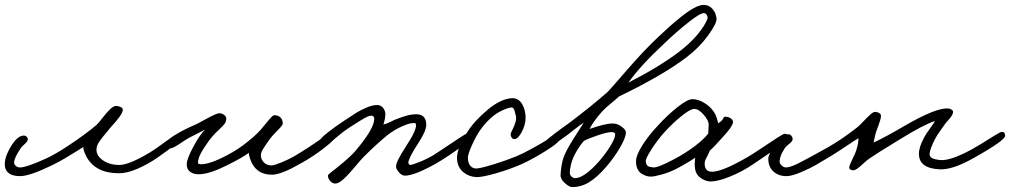

<svg xmlns="http://www.w3.org/2000/svg" viewBox="-59 -717 4146 788"><path d="M687 -151.9Q681.6 -135.7 586.9 -69.8Q548.8 -43.5 506.1 -24.7Q463.4 -5.9 429.2 -5.9Q334.5 -5.9 296.9 -71.8Q280.8 -103.5 283.2 -113.8Q280.8 -112.3 259.5 -98.9Q238.3 -85.4 210.2 -68.8Q182.1 -52.2 157.2 -40Q63.5 5.9 22.9 5.9Q-10.7 5.9 -26.1 -9Q-41.5 -23.9 -39.1 -49.8Q-35.6 -84.5 -9 -124.3Q17.6 -164.1 43 -160.2Q48.3 -159.2 52 -154.1Q55.7 -148.9 55.2 -144Q54.2 -136.2 42.2 -125.7Q30.3 -115.2 26.9 -109.9Q0 -70.3 -1 -51.8Q-1.5 -42.5 5.9 -36.1Q13.2 -29.8 22.9 -29.8Q49.3 -29.8 128.9 -65.9Q167.5 -83.5 216.8 -116.2Q290 -164.1 336.9 -204.1Q344.7 -210.9 361.8 -233.2Q378.9 -255.4 394 -269.8Q409.2 -284.2 420.9 -282.2Q447.3 -277.8 444.8 -264.2Q443.8 -258.3 440.2 -251.2Q436.5 -244.1 429.9 -235.4Q423.3 -226.6 418.5 -220.7Q413.6 -214.8 404.5 -204.8Q395.5 -194.8 393.1 -191.9Q387.2 -184.6 376.2 -171.4Q365.2 -158.2 360.1 -151.6Q355 -145 348.6 -135.7Q342.3 -126.5 339.6 -118.7Q336.9 -110.8 336.9 -103Q336.9 -77.1 364 -58.6Q391.1 -40 431.2 -40Q470.7 -40 557.1 -91.8Q579.1 -105.5 606.2 -125.5Q633.3 -145.5 649.2 -156.5Q665 -167.5 670.9 -168Q676.8 -168.9 682.9 -163.8Q689 -158.7 687 -151.9Z M1318.4 -158.2Q1320.3 -147.9 1274.2 -111.8Q1228 -75.7 1181.6 -49.8Q1152.8 -33.7 1136.2 -25.1Q1119.6 -16.6 1097.4 -8.5Q1075.2 -0.5 1059.6 0Q999.5 1 974.6 -47.9Q962.4 -74.7 962.4 -89.8Q938.5 -71.3 870.8 -37.6Q803.2 -3.9 761.7 -2Q735.8 -0.5 721.2 -12Q706.5 -23.4 707.5 -43.9Q708 -65.9 735.1 -116Q762.2 -166 782.7 -185.1Q773.4 -180.2 752 -169.2Q730.5 -158.2 717.8 -151.9Q706.5 -146 688.5 -133.5Q670.4 -121.1 657.7 -114.3Q645 -107.4 635.7 -107.9Q628.4 -108.4 623.5 -113.8Q618.7 -119.1 619.6 -126Q621.6 -140.1 659.9 -163.3Q698.2 -186.5 735.4 -202.1Q748 -207 787.1 -228.8Q826.2 -250.5 839.4 -252Q849.6 -253.4 859.6 -246.3Q869.6 -239.3 869.6 -230Q869.6 -219.2 863.8 -210.4Q857.9 -201.7 841.1 -186Q824.2 -170.4 815.4 -160.2Q799.8 -143.1 778.8 -110.6Q757.8 -78.1 755.4 -62Q755.4 -60.5 754.4 -57.4Q753.4 -54.2 753.4 -52.2Q753.4 -50.3 753.9 -48.1Q754.4 -45.9 756.6 -44.7Q758.8 -43.5 762.7 -43Q793.9 -41.5 848.1 -67.4Q902.3 -93.3 940.4 -122.1Q985.4 -156.2 1010.7 -184.1Q1019 -193.4 1033.2 -211.2Q1047.4 -229 1055.2 -236.8Q1063 -244.6 1068.4 -244.1Q1098.6 -242.7 1101.6 -211.9Q1102.1 -205.6 1093 -195.3Q1084 -185.1 1069.8 -170.9Q1055.7 -156.7 1048.3 -146Q1045.9 -142.6 1038.8 -132.6Q1031.7 -122.6 1028.6 -117.9Q1025.4 -113.3 1020.8 -105.7Q1016.1 -98.1 1014.2 -92.5Q1012.2 -86.9 1011.7 -82Q1010.7 -65.4 1022.7 -51.8Q1034.7 -38.1 1055.7 -38.1Q1065.9 -38.1 1095.2 -50Q1124.5 -62 1149.4 -76.2Q1174.8 -90.8 1210 -114Q1245.1 -137.2 1270.5 -154.8Q1295.9 -172.4 1298.3 -173.8Q1304.7 -178.2 1308.8 -175.5Q1313 -172.9 1314.7 -169.2Q1316.4 -165.5 1318.4 -158.2Z M1876.5 -155.8Q1876.5 -144.5 1823.5 -106.7Q1770.5 -68.8 1730.5 -45.9Q1642.1 3.9 1602.5 3.9Q1590.8 3.9 1578.6 -9.5Q1566.4 -22.9 1566.4 -34.2Q1566.4 -53.7 1608.4 -118.2Q1621.6 -139.2 1628.7 -151.1Q1635.7 -163.1 1642.1 -178Q1648.4 -192.9 1648.4 -202.1Q1647.9 -209.5 1646.5 -210.7Q1645 -211.9 1639.6 -211.9Q1637.7 -211.9 1636.7 -211.9Q1621.1 -211.9 1589.6 -197.8Q1558.1 -183.6 1530.8 -162.1Q1485.4 -125 1434.6 -74.2Q1425.3 -65.4 1398.2 -32.7Q1371.1 0 1349.9 19Q1328.6 38.1 1314.5 36.1Q1303.2 34.7 1295.4 25.1Q1287.6 15.6 1286.6 3.9Q1286.6 2.4 1288.1 0.5Q1289.6 -1.5 1293.2 -4.4Q1296.9 -7.3 1300 -10Q1303.2 -12.7 1309.6 -17.6Q1315.9 -22.5 1320.3 -25.9Q1377 -71.3 1398.4 -96.2Q1472.2 -182.6 1476.6 -224.1Q1479 -242.2 1464.4 -242.2Q1459 -242.2 1451.7 -239.3Q1444.3 -236.3 1434.1 -230.5Q1423.8 -224.6 1415.3 -219.2Q1406.7 -213.9 1393.3 -205.3Q1379.9 -196.8 1372.6 -191.9Q1354 -180.2 1328.6 -158.9Q1303.2 -137.7 1286.4 -123.5Q1269.5 -109.4 1264.6 -109.9Q1258.8 -110.4 1254.2 -115.7Q1249.5 -121.1 1248.5 -127.9Q1247.6 -135.3 1256.6 -146.2Q1265.6 -157.2 1283.9 -171.6Q1302.2 -186 1317.4 -196.8Q1332.5 -207.5 1354.5 -222.2Q1387.2 -244.1 1403.6 -254.4Q1419.9 -264.6 1445.1 -275.4Q1470.2 -286.1 1488.8 -286.1Q1502.9 -286.1 1512.2 -275.6Q1521.5 -265.1 1522.5 -250Q1523.4 -233.9 1514.6 -206.1Q1528.3 -209 1542.2 -216.3Q1556.2 -223.6 1562.5 -226.1Q1566.4 -227.5 1576.4 -231.2Q1586.4 -234.9 1590.3 -236.1Q1594.2 -237.3 1602.3 -240Q1610.4 -242.7 1615 -243.7Q1619.6 -244.6 1626.7 -246.1Q1633.8 -247.6 1639.9 -247.8Q1646 -248 1652.3 -248Q1690.4 -246.6 1690.4 -204.1Q1690.4 -197.8 1688.2 -189.9Q1686 -182.1 1683.8 -176.5Q1681.6 -170.9 1676 -160.6Q1670.4 -150.4 1668.2 -146.5Q1666 -142.6 1658.7 -131.1Q1651.4 -119.6 1650.4 -118.2Q1616.7 -64.9 1616.7 -47.9Q1619.6 -41 1624.5 -40Q1631.8 -40 1663.3 -52.5Q1694.8 -64.9 1722.7 -82Q1732.9 -88.4 1766.4 -110.8Q1799.8 -133.3 1827.4 -151.4Q1855 -169.4 1858.4 -169.9Q1865.2 -170.9 1870.8 -166.5Q1876.5 -162.1 1876.5 -155.8Z M2083 -43.9Q2033.7 -22 1976.1 -5.6Q1918.5 10.7 1897 9.8Q1866.2 8.8 1843 -10Q1819.8 -28.8 1816.9 -62Q1814.5 -93.8 1836.2 -135.5Q1857.9 -177.2 1881.3 -206.1Q1892.6 -219.7 1908 -235.1Q1923.3 -250.5 1946 -269.5Q1968.8 -288.6 1994.6 -301Q2020.5 -313.5 2043 -314Q2070.3 -314.5 2084.7 -288.6Q2099.1 -262.7 2098.1 -230Q2097.2 -203.1 2081.8 -174.3Q2066.4 -145.5 2051.3 -146Q2044.4 -146.5 2040.3 -153.6Q2036.1 -160.6 2037.1 -168Q2037.6 -171.9 2044.9 -186.3Q2052.2 -200.7 2056.9 -216.8Q2061.5 -232.9 2057.1 -246.1Q2056.2 -248.5 2054.9 -254.2Q2053.7 -259.8 2052.7 -262.7Q2051.8 -265.6 2050 -269.3Q2048.3 -272.9 2045.7 -274.7Q2043 -276.4 2039.1 -275.9Q2030.3 -274.9 2018.1 -270.5Q2005.9 -266.1 1988.3 -256.6Q1970.7 -247.1 1950 -227.5Q1929.2 -208 1911.1 -182.1Q1893.6 -156.2 1877.9 -121.1Q1862.3 -85.9 1861.3 -71.8Q1860.8 -47.4 1872.3 -35.4Q1883.8 -23.4 1901.4 -25.9Q1923.3 -28.8 1968.8 -43Q2014.2 -57.1 2057.1 -74.2Q2085.9 -85.9 2123.8 -106.9Q2161.6 -127.9 2187.7 -143.6Q2213.9 -159.2 2219.2 -160.2Q2226.1 -161.6 2230 -154.1Q2233.9 -146.5 2232.9 -138.2Q2231.9 -129.9 2180.9 -97.7Q2129.9 -65.4 2083 -43.9Z M2881.8 -640.1Q2883.3 -621.6 2847.7 -572.3Q2812 -522.9 2759.8 -482.9Q2663.1 -408.7 2481 -320.8Q2474.1 -313.5 2449.5 -293.5Q2424.8 -273.4 2411.6 -258.8Q2375.5 -217.8 2360.8 -188Q2363.3 -188.5 2375 -192.4Q2386.7 -196.3 2395.3 -199Q2403.8 -201.7 2416 -204.6Q2428.2 -207.5 2439.2 -209Q2450.2 -210.4 2459 -210Q2475.6 -209.5 2492.7 -196.8Q2509.8 -184.1 2509.8 -173.8Q2509.8 -152.3 2485.1 -110.4Q2460.4 -68.4 2427.7 -30.8Q2393.1 9.3 2360.1 30Q2327.1 50.8 2289.1 50.8Q2277.3 50.8 2258.8 33.9Q2240.2 17.1 2241.7 0Q2244.1 -38.6 2251.5 -63Q2258.8 -87.4 2279.8 -123Q2291.5 -143.1 2311 -173.1Q2330.6 -203.1 2336.9 -213.9Q2320.8 -203.6 2299.8 -186.8Q2278.8 -169.9 2271 -164.1Q2263.2 -158.7 2249.5 -148.7Q2235.8 -138.7 2226.8 -132.1Q2217.8 -125.5 2207.3 -118.4Q2196.8 -111.3 2189.7 -107.4Q2182.6 -103.5 2178.7 -103Q2173.8 -102.5 2169.7 -107.7Q2165.5 -112.8 2164.1 -120.1Q2163.6 -123.5 2171.6 -131.3Q2179.7 -139.2 2194.3 -150.6Q2209 -162.1 2222.4 -172.4Q2235.8 -182.6 2253.4 -195.3Q2271 -208 2277.8 -212.9Q2369.1 -281.7 2436 -340.8Q2445.3 -350.1 2513.7 -429.2Q2582 -508.3 2642.1 -564.9Q2668.5 -589.8 2686.8 -606.2Q2705.1 -622.6 2734.9 -646.7Q2764.6 -670.9 2788.6 -683.8Q2812.5 -696.8 2828.6 -696.8Q2851.1 -696.8 2865.2 -680.4Q2879.4 -664.1 2881.8 -640.1ZM2843.8 -638.2Q2846.7 -646.5 2842.5 -654.3Q2838.4 -662.1 2831.1 -663.1Q2815.9 -664.6 2766.6 -625.5Q2717.3 -586.4 2670.9 -542Q2569.3 -447.8 2520 -377.9Q2645.5 -441.9 2726.1 -502.9Q2772 -537.6 2802.5 -574Q2833 -610.4 2843.8 -638.2ZM2465.8 -166Q2465.8 -169.9 2461.7 -172.4Q2457.5 -174.8 2452.6 -174.8Q2435.1 -175.3 2395 -161.9Q2355 -148.4 2336.9 -138.2Q2317.9 -116.2 2303.7 -89.8Q2290.5 -66.4 2284.7 -43Q2278.8 -19.5 2279.8 -5.9Q2280.8 2.9 2287.8 8.8Q2294.9 14.6 2303.7 14.2Q2341.3 11.2 2399.9 -55.2Q2426.3 -85.4 2446.3 -118.2Q2466.3 -150.9 2465.8 -166Z M3175.3 -146Q3175.3 -144.5 3172.6 -141.8Q3169.9 -139.2 3164.1 -134.5Q3158.2 -129.9 3152.1 -125.2Q3146 -120.6 3135.7 -113.5Q3125.5 -106.4 3117.2 -100.6Q3108.9 -94.7 3095.9 -86.2Q3083 -77.6 3074.5 -71.8Q3065.9 -65.9 3051.8 -56.4Q3037.6 -46.9 3030.3 -42Q2986.3 -12.2 2936.8 7.8Q2887.2 27.8 2857.4 27.8Q2839.8 27.8 2820.3 15.9Q2800.8 3.9 2795.4 -16.1Q2789.6 -39.1 2794.4 -69.8Q2757.8 -45.4 2716.3 -23.9Q2689 -9.8 2657.7 -1Q2626.5 7.8 2611.3 7.8Q2603 7.8 2594 5.1Q2585 2.4 2574.7 -3.7Q2564.5 -9.8 2557.9 -22.9Q2551.3 -36.1 2551.3 -54.2Q2551.3 -79.6 2577.4 -120.8Q2603.5 -162.1 2642.6 -203.1Q2680.7 -245.1 2722.2 -277.8Q2763.7 -310.5 2783.7 -310.1Q2806.2 -309.6 2829.6 -295.9Q2853 -282.2 2867.7 -262.2Q2873 -255.4 2877 -247.1Q2880.9 -238.8 2882.6 -233.4Q2884.3 -228 2886.2 -220.2Q2888.2 -212.4 2888.7 -210.9Q2898.4 -216.8 2903.8 -222.9Q2909.2 -229 2909.9 -232.2Q2910.6 -235.4 2913.1 -236.8Q2915.5 -238.3 2921.4 -237.8Q2932.6 -236.8 2941.7 -230Q2950.7 -223.1 2949.2 -213.9Q2946.3 -195.8 2904.3 -150.9Q2872.1 -114.3 2854.5 -99.1Q2850.6 -89.4 2845.2 -78.9Q2839.8 -68.4 2837.4 -63.7Q2835 -59.1 2833.7 -52.2Q2832.5 -45.4 2833.5 -38.1Q2836.9 -12.2 2863.3 -12.2Q2905.3 -12.2 3008.3 -71.8Q3027.8 -83 3064.9 -107.9Q3102.1 -132.8 3128.7 -150.1Q3155.3 -167.5 3161.6 -168Q3169.9 -168.5 3172.6 -162.6Q3175.3 -156.7 3175.3 -146ZM2849.6 -206.1Q2849.6 -222.2 2828.9 -246.3Q2808.1 -270.5 2789.6 -270Q2773.4 -269.5 2736.8 -239.7Q2700.2 -210 2667.5 -173.8Q2640.1 -143.6 2615 -104.5Q2589.8 -65.4 2591.3 -54.2Q2593.3 -40.5 2599.6 -35.9Q2606 -31.2 2621.6 -29.8Q2641.1 -28.3 2704.6 -62Q2751.5 -86.4 2790.5 -115.7Q2829.6 -145 2847.7 -168.9Q2847.7 -173.3 2848.6 -185.5Q2849.6 -197.8 2849.6 -206.1Z M4066.4 -160.2Q4067.4 -141.1 3932.6 -65.9Q3850.6 -20.5 3800.3 -22Q3712.4 -24.9 3712.4 -85.9Q3712.4 -113.8 3734.4 -153.8Q3741.2 -167 3758.3 -190.4Q3775.4 -213.9 3778.3 -220.2Q3734.4 -207 3632.3 -144Q3540 -87.9 3508.3 -65.9Q3499 -59.6 3484.4 -45.9Q3469.7 -32.2 3459 -24.7Q3448.2 -17.1 3440.4 -18.1Q3426.3 -20 3426.3 -29.8Q3426.8 -38.1 3439.5 -64Q3452.1 -89.8 3454.6 -98.1Q3464.4 -128.4 3464.4 -149.9Q3452.6 -143.1 3413.6 -116.9Q3374.5 -90.8 3350.6 -76.2Q3310.1 -51.8 3287.6 -38.8Q3265.1 -25.9 3227.8 -10Q3190.4 5.9 3168.5 5.9Q3136.2 5.9 3115.2 -13.2Q3094.2 -32.2 3094.2 -65.9Q3094.2 -84 3125.2 -125.2Q3156.2 -166.5 3176.3 -166Q3183.1 -166 3188.2 -160.4Q3193.4 -154.8 3194.3 -147.9Q3194.8 -137.7 3180.4 -126.7Q3166 -115.7 3162.6 -109.9Q3154.3 -96.2 3151.4 -91.1Q3148.4 -85.9 3145 -76.2Q3141.6 -66.4 3140.6 -56.2Q3140.1 -46.4 3148.7 -38.1Q3157.2 -29.8 3166.5 -29.8Q3183.1 -29.8 3215.6 -45.7Q3248 -61.5 3334.5 -109.9Q3394 -143.1 3458.5 -193.8Q3467.8 -201.2 3484.4 -218.8Q3501 -236.3 3513.7 -247.6Q3526.4 -258.8 3534.2 -257.8Q3543.5 -256.8 3550.3 -252.7Q3557.1 -248.5 3556.6 -240.2Q3555.7 -226.6 3546.4 -202.4Q3537.1 -178.2 3536.6 -175.8Q3533.7 -167.5 3526.4 -131.8Q3581.1 -157.7 3656.2 -202.1Q3783.2 -275.4 3832.5 -272Q3840.8 -271 3846.9 -266.8Q3853 -262.7 3852.5 -255.9Q3851.6 -245.6 3837.2 -229Q3822.8 -212.4 3822.3 -211.9Q3816.4 -202.6 3801.3 -182.1Q3786.1 -161.6 3778.3 -146Q3758.8 -107.9 3756.3 -87.9Q3754.9 -73.7 3766.8 -67.9Q3778.8 -62 3800.3 -60.1Q3836.4 -57.1 3906.2 -91.8Q3932.1 -104.5 3967.3 -126.2Q4002.4 -147.9 4024.9 -161.9Q4047.4 -175.8 4052.2 -175.8Q4060.1 -175.8 4062.7 -172.4Q4065.4 -168.9 4066.4 -160.2Z"/></svg>

Font: Gogol
Style: Regular
Weight: 400
Italic angle: -48°
Designer: Gennady Fridman
Foundry: ParaType Ltd
Version: Version 1.001